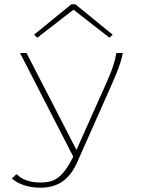

<svg xmlns="http://www.w3.org/2000/svg" viewBox="-20 -697 665 891"><path d="M153 -522 321 -652 488 -522 503 -536 330 -677H311L138 -536ZM167 174C247 174 302 139 340 52L483 -270C510 -332 538 -389 550 -451H520C510 -390 484 -335 457 -275L336 -4L335 -1L103 -451H73L320 30C267 136 227 150 165 150C120 149 83 138 57 111L35 131C67 159 113 174 167 174Z"/></svg>

Font: Inconsolata Expanded ExtraLight
Style: Regular
Weight: 200
Width: 7
Monospace: yes
Designer: Raph Levien, Cyreal, Brenton Simpson
Foundry: Raph Levien, Cyreal, Google
Version: Version 3.100